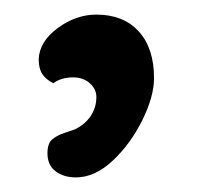

<svg xmlns="http://www.w3.org/2000/svg" viewBox="-20 -113 281 263"><path d="M84 130Q67 130 56 121.5Q45 113 45 97Q45 83 52 77.5Q59 72 68.5 69Q78 66 83 64Q97 57 104.5 45.5Q112 34 112 20Q112 9 103 1Q94 -7 80 -7Q64 -7 53 1Q43 -4 38 -11.5Q33 -19 33 -32Q34 -56 59 -74.5Q84 -93 112 -93Q149 -93 170 -70Q191 -47 191 -6Q191 19 175 51.5Q159 84 134.5 107Q110 130 84 130Z"/></svg>

Font: Quicksand Medium
Style: Regular
Weight: 500
Designer: Andrew Paglinawan
Foundry: Andrew Paglinawan
Version: Version 3.000